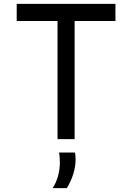

<svg xmlns="http://www.w3.org/2000/svg" viewBox="-20 -716 680 988"><path d="M276 -608H66V-696H574V-608H364V0H276ZM366 69Q369 86 369 105Q369 140 357.5 178Q346 216 324 252H251Q288 194 288 119Q288 89 284 69Z"/></svg>

Font: AmikoRegular
Style: Regular
Weight: 400
Designer: Pablo Impallari, Rodrigo Fuenzalida, Andres Torresi
Foundry: Impallari Type
Version: Version 1.000; ttfautohint (v1.3)